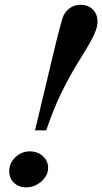

<svg xmlns="http://www.w3.org/2000/svg" viewBox="-20 -792 438 822"><path d="M130 -234 202 -535.5Q220.5 -614 231.8 -657Q243 -700 247.5 -714Q256.5 -740.5 277 -756Q297.5 -771.5 325 -771.5Q357 -771.5 377.2 -751.5Q397.5 -731.5 397.5 -699.5Q397.5 -683.5 391 -664Q384.5 -644.5 368.8 -615.8Q353 -587 325 -542.5Q277 -466 241.5 -392Q206 -318 178 -234ZM91.5 10Q60 10 39.8 -9.5Q19.5 -29 19.5 -59.5Q19.5 -93.5 45.8 -118.8Q72 -144 108 -144Q141 -144 163.5 -123.5Q186 -103 186 -74Q186 -41 157.5 -15.5Q129 10 91.5 10Z"/></svg>

Font: Libre Caslon Text SemiBold Italic
Style: Regular
Weight: 600
Italic angle: -22.583°
Designer: Pablo Impallari, Rodrigo Fuenzalida, Katja Schimmel
Foundry: Pablo Impallari, Rodrigo Fuenzalida
Version: Version 2.000